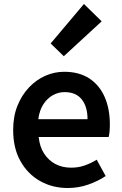

<svg xmlns="http://www.w3.org/2000/svg" viewBox="-20 -929 613 963"><path d="M320 14Q243 14 181 -21Q119 -56 82.5 -121Q46 -186 46 -277Q46 -345 67.5 -398.5Q89 -452 125.5 -490.5Q162 -529 207.5 -549Q253 -569 302 -569Q377 -569 428 -535.5Q479 -502 505 -442.5Q531 -383 531 -305Q531 -286 529.5 -269.5Q528 -253 525 -242H174Q179 -193 201 -159Q223 -125 257.5 -106.5Q292 -88 337 -88Q372 -88 403 -98.5Q434 -109 465 -128L510 -46Q471 -20 422 -3Q373 14 320 14ZM172 -331H419Q419 -394 390 -430.5Q361 -467 304 -467Q273 -467 245 -451.5Q217 -436 197.5 -406Q178 -376 172 -331ZM300 -647 234 -711 401 -909 490 -822Z"/></svg>

Font: Noto Sans KR Thin SemiBold
Style: Regular
Weight: 600
Version: Version 2.004-H2;hotconv 1.0.118;makeotfexe 2.5.65603